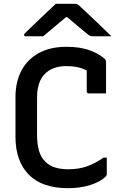

<svg xmlns="http://www.w3.org/2000/svg" viewBox="-20 -965 640 1005"><path d="M336 20Q200 20 130.5 -51Q61 -122 61 -249V-457Q61 -537 92.5 -596Q124 -655 183.5 -687.5Q243 -720 328 -720Q403 -720 454 -700Q505 -680 530 -655Q535 -650 535 -640V-476H445Q434 -476 434 -487V-596Q411 -608 385 -613.5Q359 -619 327 -619Q255 -619 214.5 -578Q174 -537 174 -453V-258Q174 -212 184 -176.5Q194 -141 218 -118Q239 -97 269 -88Q299 -79 336 -79Q392 -79 434.5 -94Q477 -109 522 -140H539V-54Q539 -46 533 -41Q508 -15 455.5 2.5Q403 20 336 20ZM272 -945H373Q381 -945 386.5 -942Q392 -939 406 -925Q417 -915 444 -889.5Q471 -864 503.5 -833Q536 -802 563 -775H469Q458 -775 453 -777Q448 -779 440 -785Q426 -796 399 -818.5Q372 -841 332 -875H325Q287 -843 258 -818.5Q229 -794 206 -775H117Q106 -775 106 -782Q106 -786 109.5 -790Q113 -794 128 -808Q145 -825 172.5 -851Q200 -877 227.5 -903Q255 -929 272 -945Z"/></svg>

Font: Recursive Mn Lnr St Med
Style: Regular
Weight: 500
Monospace: yes
Version: Version 1.079;hotconv 1.0.112;makeotfexe 2.5.65598; ttfautoh